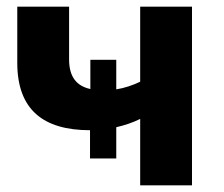

<svg xmlns="http://www.w3.org/2000/svg" viewBox="-20 -558 674 578"><path d="M402 -538V-312C379 -301 355 -293 330 -289V-378H252V-290C211 -299 188 -326 188 -379V-538H32V-369C32 -228 110 -166 251 -166V-81H330V-175C356 -181 380 -189 402 -200V0H558V-538Z"/></svg>

Font: Talent SemiBold
Style: Bold
Weight: 700
Designer: Mike Powis
Version: Version 1.001;hotconv 1.0.109;makeotfexe 2.5.65596